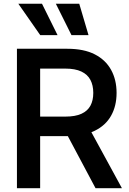

<svg xmlns="http://www.w3.org/2000/svg" viewBox="-20 -982 674 1002"><path d="M68.4 0V-727.5H331.5Q417.5 -727.5 474.4 -698.5Q531.2 -669.4 559.8 -617.4Q588.4 -565.4 588.4 -497.1Q588.4 -429.2 559.8 -378.2Q531.2 -327.1 473.9 -299.3Q416.5 -271.5 330.1 -271.5H138.7V-373.5H321.3Q373 -373.5 405 -388.2Q437 -402.8 451.9 -430.4Q466.8 -458 466.8 -497.1Q466.8 -536.6 451.9 -564.9Q437 -593.3 404.8 -608.6Q372.6 -624 320.8 -624H189.5V0ZM478.5 0 303.7 -328.6H437L616.2 0ZM189.9 -798.8 75.7 -962.4H199.2L280.3 -798.8ZM353 -798.8 271.5 -962.4H393.6L441.9 -798.8Z"/></svg>

Font: Inter Cardless Tabular Medium
Style: Regular
Weight: 500
Designer: Rasmus Andersson
Foundry: rsms
Version: Version 4.000;git-4fc901f